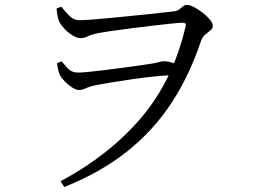

<svg xmlns="http://www.w3.org/2000/svg" viewBox="-20 -719 1040 782"><path d="M226.5 19.4Q425.6 -87.4 554.8 -239.2Q684.1 -391 735.2 -608.3Q738.8 -620.6 734.8 -623.5Q730.8 -626.4 722.4 -626.4Q711.4 -626.4 678.1 -622.9Q644.9 -619.4 600.5 -614.3Q556.2 -609.2 511 -603.3Q465.8 -597.5 429.4 -592.1Q392.9 -586.7 376.4 -583.3Q350.5 -578 337 -570.9Q323.4 -563.7 307.5 -563.7Q294.1 -563.7 276.2 -574.4Q258.3 -585.1 243.7 -600.4Q229 -615.8 222.4 -628.6Q218 -638.3 214.9 -651.4Q211.8 -664.6 210.4 -684.4L229.5 -691.8Q243.3 -674.5 261.6 -655.6Q279.9 -636.7 304.4 -636.7Q320.7 -636.7 360.1 -639.7Q399.5 -642.7 449.3 -647.7Q499 -652.7 548.3 -657.7Q597.7 -662.7 635.8 -666.8Q674 -670.9 689 -672.9Q701.8 -674.3 710 -680.7Q718.3 -687 725.7 -693.2Q733.2 -699.3 741.3 -699.3Q751.7 -699.3 769 -690.6Q786.2 -681.9 804 -668.3Q821.9 -654.7 834.3 -639.8Q846.7 -625 846.7 -613.5Q846.7 -603.2 836.7 -595.2Q826.7 -587.2 815.2 -577.6Q803.8 -568 798.6 -552Q751.1 -410.1 677 -297.6Q602.8 -185.2 496 -100.8Q389.2 -16.3 241.8 42.7ZM302.4 -352.5Q289.5 -352.5 273.8 -362.7Q258 -372.9 244.6 -386.6Q231.1 -400.4 224.9 -411.1Q220.5 -421 217.1 -433.8Q213.7 -446.5 212.3 -461.7L231 -469.1Q249.7 -445.2 263 -434.3Q276.3 -423.4 299.1 -423.4Q315.2 -423.4 346.1 -426.7Q376.9 -430 415.5 -434.8Q454 -439.6 491.8 -444.5Q529.5 -449.4 559 -453.9Q588.4 -458.4 601.9 -460.6Q617.2 -463 628 -466.3Q638.8 -469.6 648.2 -469.6Q661.6 -469.6 677.3 -465Q692.9 -460.5 707.2 -455.3L690.4 -413.2Q652.2 -412.2 605.7 -407.3Q559.1 -402.4 513.4 -395.6Q467.7 -388.8 430.2 -382.7Q392.7 -376.6 371.9 -372.4Q351 -368.4 339.7 -363.7Q328.3 -359 320.6 -355.8Q312.8 -352.5 302.4 -352.5Z"/></svg>

Font: Noto Serif HK ExtraLight
Style: Regular
Weight: 200
Designer: Ryoko NISHIZUKA 西塚涼子 (kana & ideographs); Frank Grießhammer (Latin, Greek & Cyrillic); Wenlong ZHANG 张文龙 (bopomofo); San
Foundry: Adobe
Version: Version 2.002-H1;hotconv 1.1.0;makeotfexe 2.6.0